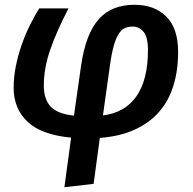

<svg xmlns="http://www.w3.org/2000/svg" viewBox="-20 -564 805 802"><path d="M163 -207Q163 -149 192 -118.5Q221 -88 289 -81L318 -285Q328 -356 347 -405.5Q366 -455 394 -485.5Q422 -516 459 -530Q496 -544 541 -544Q626 -544 675 -494.5Q724 -445 724 -347Q724 -269 704 -205Q684 -141 643 -95Q602 -49 540.5 -21.5Q479 6 397 12L371 204L249 218L277 11Q152 -1 94.5 -56Q37 -111 37 -197Q37 -243 46.5 -289.5Q56 -336 71.5 -379.5Q87 -423 106 -461Q125 -499 144 -529H266Q215 -430 189 -354Q163 -278 163 -207ZM410 -82Q502 -93 550 -162Q598 -231 598 -354Q598 -410 579.5 -431.5Q561 -453 534 -453Q516 -453 502 -447Q488 -441 476.5 -423.5Q465 -406 456 -375.5Q447 -345 440 -296Z"/></svg>

Font: Xgbmvzvtohvqztyvzapvmeyoton
Style: Regular
Weight: 500
Italic angle: -8°
Designer: Carrois Corporate & Edenspiekermann
Foundry: Carrois Corporate GbR & Edenspiekermann AG
Version: Version 2.001